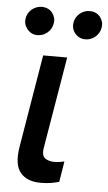

<svg xmlns="http://www.w3.org/2000/svg" viewBox="-54 -791 470 834"><g transform="rotate(5 181.0 -374.0)"><path d="M50.8 -141 118.3 -545.5H223L156.2 -147Q149.9 -111.2 166.9 -99.8Q183.2 -88.8 207.4 -88.8Q219.1 -88.8 231.2 -90.9Q243.3 -93 250.4 -94.5L235.8 -4.6Q221.6 -0.4 201.3 3.2Q181.1 6.7 155.5 6.7Q126.8 6.7 104.9 -1.4Q83.1 -9.6 68.2 -26.6Q37.6 -61.4 50.8 -141ZM237.2 -699.6Q239 -711.3 245 -721.4Q251.1 -731.5 259.9 -739Q268.8 -746.4 279.8 -750.7Q290.8 -755 302.6 -755Q331.7 -755 348.4 -735.1Q356.5 -725.1 359.9 -713.1Q363.3 -701 360.4 -686.1Q358.3 -674.4 352.3 -664.2Q346.2 -654.1 337.4 -646.7Q328.5 -639.2 317.5 -635.1Q306.5 -631 294.4 -631Q267.8 -631 250 -651.3Q232.6 -671.5 237.2 -699.6ZM28.4 -699.6Q30.2 -711.3 36 -721.4Q41.9 -731.5 50.8 -739Q59.7 -746.4 70.7 -750.7Q81.7 -755 93.8 -755Q122.9 -755 139.6 -735.1Q147.7 -725.1 151.1 -713.1Q154.5 -701 151.6 -686.1Q149.5 -674.4 143.5 -664.2Q137.4 -654.1 128.6 -646.7Q119.7 -639.2 108.7 -635.1Q97.7 -631 85.6 -631Q59.3 -631 41.5 -652Q24.1 -672.6 28.4 -699.6Z"/></g></svg>

Font: Inter P Medium
Style: Italic
Weight: 500
Italic angle: 9.39999°
Designer: Rasmus Andersson
Foundry: rsms
Version: Version 3.018;git-588b23468